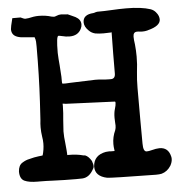

<svg xmlns="http://www.w3.org/2000/svg" viewBox="-63 -684 710 764"><g transform="rotate(-5 292.5 -302.0)"><path d="M529.3 33.2Q350.6 30.8 335 28.3Q287.1 18.6 287.1 -20V-22Q290.5 -65.9 338.4 -74.7Q344.2 -75.7 351.6 -75.7L360.4 -75.2H371.6Q373.5 -75.2 373.5 -75.2L373 -80.1Q371.1 -91.3 371.1 -103Q371.1 -131.3 383.3 -157.7Q386.2 -166 386.2 -175.8Q386.2 -181.2 385.5 -188.5Q384.8 -195.8 384.8 -206.5Q384.8 -227.1 389.4 -241.9Q394 -256.8 394 -265.6Q394 -268.6 393.6 -269.5Q392.1 -271 391.6 -271L262.7 -276.4Q207.5 -278.3 194.3 -279.3Q189.9 -280.8 183.1 -280.8Q182.6 -280.8 183.3 -282Q184.1 -283.2 184.1 -274.4V-270.5Q183.6 -242.7 180.7 -216.3Q178.7 -193.8 177.7 -170.9Q177.7 -147.5 180.7 -125.5Q182.1 -113.3 183.1 -99.6Q183.1 -95.7 183.6 -93.8Q184.6 -86.4 184.6 -78.1Q184.6 -73.2 183.3 -74.2Q182.1 -75.2 182.1 -75.2L188 -75.7Q223.1 -75.7 247.6 -68.8L255.4 -67.9Q269 -62.5 280.3 -43.5Q281.2 -40 281.7 -38.6Q285.2 -29.8 285.2 -22.9Q285.2 -16.1 281.7 -11.7Q264.6 21 236.3 22.5Q223.6 22.9 210.4 22.9Q166 22.9 122.1 21H121.1Q92.8 19.5 65.4 19.5H57.1Q23.9 19.5 5.6 11Q-12.7 2.4 -12.7 -26.9Q-11.2 -51.3 3.7 -60.8Q18.6 -70.3 32.2 -72.8Q53.2 -78.6 70.8 -80.6Q86.4 -82 87.9 -83Q86.9 -82.5 86.4 -81.1Q93.8 -106 93.8 -129.9Q93.8 -143.6 91.3 -157.2Q88.4 -175.8 88.4 -194.3Q88.4 -209 90.3 -224.1L94.7 -297.4Q100.6 -400.4 100.6 -516.1Q100.6 -526.9 100.1 -536.1Q99.6 -545.4 95.2 -555.2V-554.7Q99.6 -554.2 91.8 -554.2Q73.2 -556.2 57.1 -557.1Q21.5 -558.6 10.7 -573.7Q4.9 -581.5 4.9 -593.8Q4.9 -601.1 14.2 -637.2H46.9Q60.5 -630.4 65.9 -630.4Q75.2 -630.4 99.1 -635.7Q109.4 -637.2 119.1 -637.2Q147 -637.2 169.9 -629.9Q176.8 -628.4 180.2 -628.4Q183.6 -628.4 190.4 -631.3Q199.2 -635.3 209.5 -635.3Q216.3 -635.3 221.2 -634.3Q226.1 -633.3 234.9 -633.3L249 -627Q257.8 -623.5 265.1 -619.6Q286.1 -608.4 286.1 -588.9Q286.1 -580.1 281.7 -571.3Q268.6 -544.9 235.4 -544.9Q219.7 -544.9 206.1 -548.8H205.6Q195.3 -551.3 190.9 -551.3Q182.1 -551.3 182.1 -483.9Q183.1 -458.5 185.5 -433.6Q187.5 -410.6 188.5 -387.7V-382.3Q188.5 -362.3 189.2 -361.1Q189.9 -359.9 201.7 -359.9Q210.4 -359.9 212.6 -360.4Q214.8 -360.8 219.2 -360.8L321.3 -364.3Q337.9 -364.3 350.8 -362.8Q363.8 -361.3 375 -361.3H383.8Q401.4 -361.3 401.4 -382.8V-384.8Q401.4 -460 402.8 -541V-543Q402.8 -546.4 404.3 -546.4Q389.6 -545.4 370.6 -545.4Q352.1 -545.4 337.9 -547.9Q323.2 -551.3 313 -561.5Q295.4 -578.1 295.4 -595.7Q295.4 -627 337.4 -629.4Q339.4 -629.4 341.8 -630.4Q346.2 -632.3 353 -633.3Q382.3 -633.3 411.4 -635Q440.4 -636.7 468.8 -636.7Q529.3 -636.7 565.9 -624.5Q577.6 -620.1 585.2 -611.3Q592.8 -602.5 595.5 -595Q598.1 -587.4 598.1 -581.5Q598.1 -555.2 547.9 -542.5Q546.4 -542 544.9 -541.5Q535.6 -539.1 525.4 -539.1Q517.6 -539.1 508.8 -540.5H503.9Q488.3 -540.5 488.3 -521.5Q488.3 -509.3 491.2 -490.7Q493.7 -465.8 493.7 -441.9Q493.7 -411.1 489.7 -380.9Q486.3 -349.6 486.3 -317.4V-187.5L486.8 -94.7Q486.8 -62.5 500.5 -62.5Q509.3 -62.5 519.5 -65.4Q540 -70.8 552.2 -70.8Q586.9 -70.8 595.7 -35.2Q597.2 -30.3 597.2 -24.4Q597.2 -11.7 589.4 2.4Q575.2 24.9 552.2 31.2Q543 33.2 529.3 33.2Z"/></g></svg>

Font: X Typewriter
Style: Bold
Weight: 700
Designer: GGBot
Version: 0.10